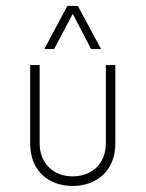

<svg xmlns="http://www.w3.org/2000/svg" viewBox="-20 -615 488 643"><path d="M128.4 -450.7H161.1L223.6 -568.8L285.2 -450.7H318.4L240.7 -595.2H205.6ZM223.1 7.8C304.7 7.8 366.2 -44.4 366.2 -133.8V-397H334.5V-135.7C334.5 -64.5 285.6 -24.4 223.1 -24.4C162.1 -24.4 112.8 -64.5 112.8 -135.7V-397H81.1V-133.8C81.1 -44.4 141.6 7.8 223.1 7.8Z"/></svg>

Font: Now ExtraLight
Style: Regular
Weight: 200
Designer: Alfredo Marco Pradil
Foundry: Alfredo Marco Pradil
Version: Version 1.200;hotconv 1.0.109;makeotfexe 2.5.65596